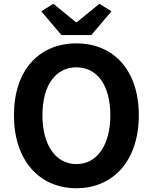

<svg xmlns="http://www.w3.org/2000/svg" viewBox="-20 -984 810 1018"><path d="M385 14C581 14 716 -133 716 -373C716 -613 581 -754 385 -754C189 -754 54 -614 54 -373C54 -133 189 14 385 14ZM385 -114C275 -114 205 -215 205 -373C205 -532 275 -627 385 -627C495 -627 565 -532 565 -373C565 -215 495 -114 385 -114ZM306 -798H464L571 -924L507 -964L387 -866H383L263 -964L199 -924Z"/></svg>

Font: Source Han Sans CN
Style: Bold
Weight: 700
Designer: Ryoko NISHIZUKA 西塚涼子 (kana, bopomofo & ideographs); Paul D. Hunt (Latin, Greek & Cyrillic); Sandoll Communications 산돌커뮤니
Foundry: Adobe
Version: Version 2.001;hotconv 1.0.107;makeotfexe 2.5.65593